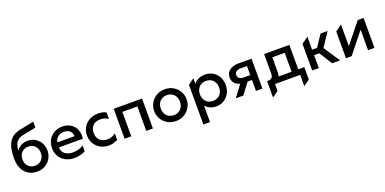

<svg xmlns="http://www.w3.org/2000/svg" viewBox="-7 -1753 5984 2981"><g transform="rotate(-20 2985.0 -262.5)"><path d="M318.3 15Q255.8 15 205.5 -6.4Q155.2 -27.8 119.6 -68.6Q84 -109.4 65.2 -168.2Q46.3 -227.1 46.3 -302.1Q46.3 -384.7 59 -450Q71.8 -515.3 99.7 -563.5Q127.6 -611.7 173.3 -642.6Q218.9 -673.5 284.3 -686.8L521.4 -735V-636.9L308.9 -594.9Q250.9 -582.8 217.9 -556.3Q184.9 -529.9 169.4 -489Q154 -448.1 149.1 -392.6Q180.6 -435.2 227.5 -460.6Q274.4 -486 336.9 -486Q407.6 -486 461.7 -452.8Q515.8 -419.7 546.5 -364Q577.2 -308.4 577.2 -241.1Q577.2 -188.4 558.8 -141.9Q540.3 -95.5 505.9 -60.2Q471.4 -24.8 424.1 -4.9Q376.7 15 318.3 15ZM316.1 -82.5Q359.4 -82.5 393.6 -101.8Q427.8 -121.1 447.3 -156.4Q466.9 -191.6 466.9 -240Q466.9 -288.4 447.4 -323.8Q427.9 -359.2 393.8 -378.3Q359.6 -397.5 316.1 -397.5Q272.3 -397.5 238.1 -378.3Q203.8 -359.2 184.3 -323.8Q164.8 -288.4 164.8 -240Q164.8 -191.6 184.4 -156.4Q204 -121.1 238.2 -101.8Q272.5 -82.5 316.1 -82.5Z M937.1 15Q853.2 15 789.7 -17.8Q726.1 -50.6 690.4 -109.4Q654.8 -168.3 654.8 -246.6Q654.8 -303.7 674.3 -351.9Q693.9 -400.1 729.3 -435.5Q764.8 -470.9 812.6 -490.5Q860.3 -510 916.9 -510Q978.2 -510 1026.3 -488.3Q1074.4 -466.6 1106.2 -427.6Q1137.9 -388.6 1151.2 -336.3Q1164.6 -284.1 1155.7 -222.8H760.7Q759.8 -178.5 782 -145.3Q804.2 -112.2 845.5 -93.6Q886.8 -75 942.9 -75Q990.4 -75 1034.7 -87.7Q1078.9 -100.4 1115.4 -125.4V-28.8Q1090.2 -14.4 1060.1 -4.7Q1029.9 4.9 998.5 10Q967 15 937.1 15ZM766.8 -304H1047.7Q1045.5 -360.1 1011.4 -391.9Q977.3 -423.8 914.7 -423.8Q853.2 -423.8 813.3 -391.9Q773.4 -360.1 766.8 -304Z M1502.1 15Q1423.8 15 1362.8 -19.3Q1301.9 -53.6 1267.1 -112.8Q1232.3 -172.1 1232.3 -247.5Q1232.3 -304.4 1252.9 -352.2Q1273.6 -400.1 1311.1 -435.5Q1348.6 -471 1399.2 -490.5Q1449.8 -510 1509.3 -510Q1545.9 -510 1578.6 -502.9Q1611.4 -495.8 1640.9 -480.4V-372.5Q1615.3 -392.8 1582.1 -402.6Q1548.8 -412.5 1512.1 -412.5Q1460.1 -412.5 1422.4 -393.1Q1384.8 -373.6 1364.2 -336.8Q1343.7 -300.1 1343.7 -248.1Q1343.7 -170.5 1388.9 -126.5Q1434.1 -82.5 1511.8 -82.5Q1552.7 -82.5 1588.9 -95.9Q1625.1 -109.4 1650.2 -131.6V-23.9Q1616.2 -4.9 1579 5Q1541.7 15 1502.1 15Z M1764.6 0V-495H2232.1V0H2122.1V-404H1874.6V0Z M2610.7 15Q2532.8 15 2472.1 -20.8Q2411.5 -56.6 2376.9 -116.2Q2342.3 -175.9 2342.3 -247.5Q2342.3 -300.2 2362.2 -347.7Q2382 -395.2 2418.1 -431.7Q2454.2 -468.1 2503.2 -489.1Q2552.2 -510 2610.7 -510Q2688.6 -510 2749.2 -474.2Q2809.9 -438.4 2844.5 -378.8Q2879.1 -319.1 2879.1 -247.5Q2879.1 -194.8 2859.2 -147.3Q2839.4 -99.8 2803.2 -63.3Q2767.1 -26.9 2718.2 -5.9Q2669.3 15 2610.7 15ZM2610.7 -82.5Q2656.5 -82.5 2692.2 -102.8Q2727.9 -123 2748.4 -159.9Q2768.8 -196.9 2768.8 -247.5Q2768.8 -298.1 2748.5 -335.2Q2728.1 -372.3 2692.4 -392.4Q2656.7 -412.5 2610.7 -412.5Q2564.7 -412.5 2529 -392.4Q2493.2 -372.3 2472.9 -335.2Q2452.6 -298.1 2452.6 -247.5Q2452.6 -196.9 2473 -159.9Q2493.4 -123 2529.2 -102.8Q2564.9 -82.5 2610.7 -82.5Z M2989.6 210V-445.4L3088.3 -518.8V-425.2Q3118.1 -462.8 3164 -486.4Q3209.9 -510 3277.4 -510Q3350.1 -510 3406.2 -475.8Q3462.2 -441.6 3494 -382.2Q3525.7 -322.8 3525.7 -247.5Q3525.7 -192.9 3507.5 -145.2Q3489.4 -97.6 3456.1 -61.6Q3422.8 -25.6 3377.1 -5.3Q3331.4 15 3275.9 15Q3217.9 15 3173.9 -5.9Q3129.9 -26.9 3099.2 -62.2V210ZM3257.3 -82.5Q3303.3 -82.5 3339 -102.8Q3374.8 -123 3395.1 -159.9Q3415.4 -196.9 3415.4 -247.5Q3415.4 -298.1 3395 -335.2Q3374.6 -372.3 3338.8 -392.4Q3303.1 -412.5 3257.3 -412.5Q3211.5 -412.5 3175.8 -392.4Q3140.1 -372.3 3119.6 -335.2Q3099.2 -298.1 3099.2 -247.5Q3099.2 -196.9 3119.5 -159.9Q3139.9 -123 3175.6 -102.8Q3211.3 -82.5 3257.3 -82.5Z M3601.6 0 3791.7 -253.2 3815.6 -182.4Q3753.8 -182.1 3710.4 -200.8Q3667.1 -219.5 3644.2 -253.8Q3621.3 -288.1 3621.3 -335Q3621.3 -385.2 3646.9 -421Q3672.5 -456.8 3719.1 -475.9Q3765.7 -495 3828.2 -495H4041.3V0H3935.4V-411.5H3838.8Q3785.8 -411.5 3758.7 -393.1Q3731.6 -374.6 3731.6 -337.6Q3731.6 -301.3 3756.7 -281.7Q3781.8 -262.1 3830.2 -262.1H3949.6V-181.9H3862.4L3726.8 0Z M4556.4 0V-404H4351.7V-150Q4351.7 -106.3 4335.6 -77Q4319.5 -47.7 4291.5 -31.2Q4263.4 -14.8 4226.8 -9.9Q4190.1 -4.9 4148.8 -10V-84.8Q4175.9 -82.5 4198.8 -88.9Q4221.7 -95.2 4235.4 -114Q4249.2 -132.8 4249.2 -168.2V-495H4666.4V0ZM4148.8 185.8V-84.8L4253.3 -72.4L4265.3 -91H4766.3V114.2L4665.6 185.8V0H4249.6V114.2Z M5192.3 0 5028.6 -262.8 5180.8 -495H5298.3L5147.2 -268.1L5324.2 0ZM4863.6 0V-439.5L4973.6 -518.8L4972.9 -304.1H5121.7V-213.1H4972.9L4973.6 0Z M5421.6 0V-441.4L5527.8 -518.8V-161L5796.7 -495H5892.7V0H5786.4V-338L5515.7 0Z"/></g></svg>

Font: Geologica-Sharp
Style: Regular
Weight: 100
Designer: Sindre Bremnes, Frode Helland
Foundry: Monokrom Skriftforlag AS
Version: Version 1.010;gftools[0.9.28]